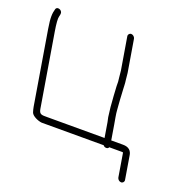

<svg xmlns="http://www.w3.org/2000/svg" viewBox="-123 -597 786 810"><g transform="rotate(20 270.0 -191.5)"><path d="M79.3 -64 24.7 -392C18.9 -426.9 17.4 -449.1 20.2 -458.5C23 -468 23.3 -474.8 21.2 -479C15.2 -491.1 -3.2 -493.2 -6.1 -481C-11.8 -460.6 -13.7 -442.8 -5.4 -393L49.3 -64C50.7 -56 52.7 -48 55.3 -40C60.4 -25 88.4 -13.4 104 -12H382.6C386.1 -7.3 390.6 -5 396.3 -5C402 -5 405.7 -7.3 407.6 -12H463.6C466.3 -12 468.3 -11.7 469.8 -11L487.4 95C488.8 102.9 497 110 504.9 110C512.9 110 518.8 102.9 517.4 95L500.5 -7C497.7 -30.3 483.7 -42 458.6 -42H405.6L394.5 -109C391.7 -125.6 385.7 -155.3 385 -172L383.3 -194C381.8 -210.1 381.1 -227.8 380.3 -242L379.2 -261C378.3 -273.7 378.6 -288.3 376.3 -302L373.2 -333L349 -478C347.7 -485.9 339.4 -493 331.5 -493C323.6 -493 317.7 -485.9 319 -478L343.2 -333L346.3 -302C348.2 -290.7 348.9 -278.3 348.5 -265L349.6 -246C350.5 -231.2 351.3 -213 353 -196L354.6 -174L360 -130C361.9 -122.7 363.4 -115.7 364.5 -109L375.6 -42H118C94 -42 83.2 -41 79.3 -64Z"/></g></svg>

Font: MewTooHand
Style: WideLta
Weight: 400
Designer: Mew Too, Robert Jablonski
Version: Version 0.77